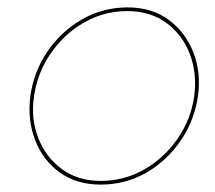

<svg xmlns="http://www.w3.org/2000/svg" viewBox="-20 -490 580 519"><path d="M62 -230Q71 -296 108 -350.5Q145 -405 201.5 -437.5Q258 -470 325 -470Q391 -470 436.5 -436Q482 -402 503 -347.5Q524 -293 515 -230Q506 -165 468.5 -110Q431 -55 375 -23Q319 9 252 9Q186 9 140.5 -24.5Q95 -58 74.5 -112.5Q54 -167 62 -230ZM72 -230Q63 -170 83 -118Q103 -66 146.5 -33.5Q190 -1 252 -1Q316 -1 370 -32Q424 -63 460 -115Q496 -167 505 -230Q513 -291 493.5 -343Q474 -395 430.5 -427.5Q387 -460 324 -460Q261 -460 207 -429Q153 -398 117 -345.5Q81 -293 72 -230Z"/></svg>

Font: Jost Thin
Style: Italic
Weight: 200
Italic angle: -5°
Version: Version 3.710